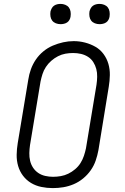

<svg xmlns="http://www.w3.org/2000/svg" viewBox="-20 -957 640 985"><path d="M251 8Q221 8 192 2Q163 -4 139 -18.5Q115 -33 98 -55.5Q81 -78 73 -105.5Q65 -133 65.5 -163Q66 -193 71 -223L125 -548Q129 -575 138.5 -601.5Q148 -628 164 -651.5Q180 -675 202.5 -693.5Q225 -712 251 -723Q277 -734 304 -740Q331 -746 358 -746Q388 -746 416.5 -738.5Q445 -731 469.5 -717Q494 -703 511 -680Q528 -657 536 -629.5Q544 -602 543.5 -572Q543 -542 538 -512L485 -187Q480 -160 471 -133.5Q462 -107 445.5 -83.5Q429 -60 406.5 -41.5Q384 -23 358 -12Q332 -1 305 3.5Q278 8 251 8ZM252 -50Q272 -50 292 -53.5Q312 -57 330.5 -66Q349 -75 365.5 -89Q382 -103 393 -120.5Q404 -138 410.5 -157.5Q417 -177 421 -196L475 -522Q478 -542 478.5 -563Q479 -584 474 -603Q469 -622 458.5 -638.5Q448 -655 431.5 -665.5Q415 -676 395.5 -680.5Q376 -685 355 -685Q335 -685 315.5 -681.5Q296 -678 277.5 -668.5Q259 -659 243 -645Q227 -631 215.5 -613.5Q204 -596 198 -577Q192 -558 188 -539L134 -213Q131 -193 130.5 -172Q130 -151 134.5 -132Q139 -113 149.5 -97Q160 -81 176 -70Q192 -59 212 -54.5Q232 -50 252 -50ZM491 -833Q478 -833 466.5 -837.5Q455 -842 448 -851Q441 -860 439 -872.5Q437 -885 439 -898Q441 -906 445.5 -914.5Q450 -923 457.5 -928Q465 -933 473.5 -935Q482 -937 491 -937Q503 -937 514.5 -932.5Q526 -928 533 -919Q540 -910 542 -897.5Q544 -885 542 -872Q541 -864 536.5 -855.5Q532 -847 524.5 -842Q517 -837 508 -835Q499 -833 491 -833ZM291 -833Q278 -833 266.5 -837.5Q255 -842 248 -851Q241 -860 239 -872.5Q237 -885 239 -898Q241 -906 245.5 -914.5Q250 -923 257.5 -928Q265 -933 273.5 -935Q282 -937 291 -937Q303 -937 314.5 -932.5Q326 -928 333 -919Q340 -910 342 -897.5Q344 -885 342 -872Q341 -864 336.5 -855.5Q332 -847 324.5 -842Q317 -837 308 -835Q299 -833 291 -833Z"/></svg>

Font: Iosevka Etoile Light Oblique
Style: Regular
Weight: 300
Italic angle: -9°
Designer: Belleve Invis
Foundry: Belleve Invis
Version: Version 15.5.2; ttfautohint (v1.8.4)